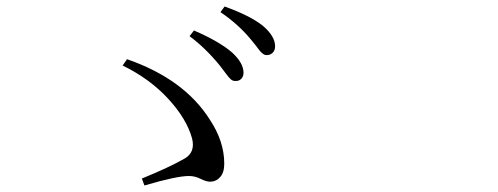

<svg xmlns="http://www.w3.org/2000/svg" viewBox="-20 -731 1540 594"><path d="M707 -480.5Q700.2 -480.5 694.3 -485.4Q688.5 -490.2 676.3 -506.8Q664.1 -523.4 659.2 -529.3Q615.2 -583 566.4 -619.1L580.1 -636.7Q659.2 -602.5 698.2 -568.4Q733.4 -536.1 733.4 -505.9Q733.4 -494.1 726.1 -486.8Q718.8 -479.5 707 -480.5ZM804.7 -560.5Q798.8 -560.5 793 -564.9Q787.1 -569.3 782.7 -575.2Q778.3 -581.1 770 -591.8Q761.7 -602.5 754.9 -610.4Q715.8 -657.2 662.1 -693.4L674.8 -710.9Q753.9 -682.6 793 -651.4Q831.1 -619.1 831.1 -587.9Q831.1 -575.2 823.7 -567.9Q816.4 -560.5 804.7 -560.5ZM426.8 -157.2 418.9 -178.7Q502.9 -212.9 550.8 -240.2Q585 -259.8 574.2 -302.7Q557.6 -363.3 500.5 -425.3Q443.4 -487.3 359.4 -528.3L373 -547.9Q549.8 -486.3 628.9 -361.3Q673.8 -293.9 673.8 -224.6Q673.8 -197.3 661.1 -183.1Q648.4 -168.9 629.9 -168.9Q618.2 -168.9 600.6 -177.7Q583 -186.5 564.5 -186.5Q526.4 -186.5 426.8 -157.2Z"/></svg>

Font: Bpmf Zihi Serif Regular
Style: Regular
Weight: 400
Foundry: But Ko
Version: Version 1.320